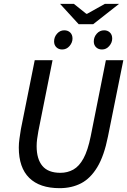

<svg xmlns="http://www.w3.org/2000/svg" viewBox="-20 -969 663 1001"><path d="M291 12Q187 12 132.5 -41.5Q78 -95 78 -200Q78 -222 81.5 -246.5Q85 -271 89 -296L161 -655H254L180 -285Q176 -263 173.5 -244Q171 -225 171 -207Q171 -140 201 -104Q231 -68 295 -68Q332 -68 362.5 -85Q393 -102 415.5 -143.5Q438 -185 453 -259L532 -655H623L543 -258Q523 -157 487.5 -98Q452 -39 403 -13.5Q354 12 291 12ZM304 -711Q286 -711 274 -722.5Q262 -734 262 -753Q262 -776 277.5 -793.5Q293 -811 315 -811Q334 -811 346 -799.5Q358 -788 358 -768Q358 -747 342.5 -729Q327 -711 304 -711ZM512 -711Q493 -711 481 -722.5Q469 -734 469 -753Q469 -776 484.5 -793.5Q500 -811 523 -811Q541 -811 553 -799.5Q565 -788 565 -768Q565 -747 549.5 -729Q534 -711 512 -711ZM390 -843 293 -949H365L430 -897H434L527 -949H601L466 -843Z"/></svg>

Font: Source Sans 3 ExtraLight Medium
Style: Italic
Weight: 500
Italic angle: -11°
Version: Version 3.052;hotconv 1.1.0;makeotfexe 2.6.0